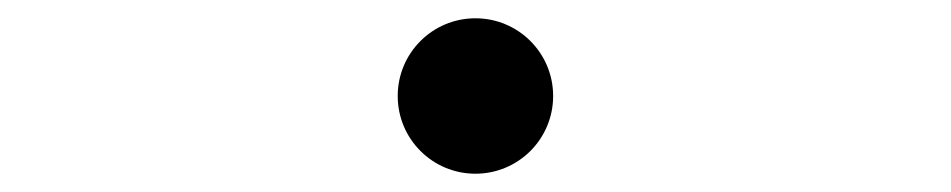

<svg xmlns="http://www.w3.org/2000/svg" viewBox="-20 -485 1040 210"><path d="M415 -380C415 -333 453 -295 500 -295C547 -295 585 -333 585 -380C585 -427 547 -465 500 -465C453 -465 415 -427 415 -380Z"/></svg>

Font: Noto Sans CJK Thin
Style: Regular
Weight: 100
Designer: Ryoko NISHIZUKA (kana & ideographs); Paul D. Hunt (Latin, Greek & Cyrillic); Wenlong ZHANG (bopomofo); Sandoll Communica
Foundry: Adobe Systems Incorporated
Version: Version 1.000;PS 1;hotconv 1.0.78;makeotf.lib2.5.61930